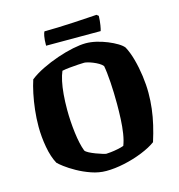

<svg xmlns="http://www.w3.org/2000/svg" viewBox="-123 -966 1004 1074"><g transform="rotate(-15 379.5 -429.0)"><path d="M361 0Q318 0 275 -15Q232 -30 195.5 -50.5Q159 -71 134 -90Q109 -109 102 -117Q80 -157 69 -217.5Q58 -278 58 -337Q58 -386 63.5 -434Q69 -482 78 -525Q87 -568 98 -601Q130 -626 174 -647.5Q218 -669 266 -685.5Q314 -702 358 -711Q402 -720 433 -720Q462 -720 494 -712.5Q526 -705 556.5 -692.5Q587 -680 610 -666Q633 -652 643 -639Q661 -606 674 -558.5Q687 -511 694 -459.5Q701 -408 701 -362Q701 -316 695.5 -270.5Q690 -225 679.5 -180Q669 -135 654 -88Q623 -65 572.5 -44.5Q522 -24 466 -12Q410 0 361 0ZM385 -93Q392 -93 411.5 -95Q431 -97 453 -101.5Q475 -106 488 -111Q499 -139 505 -177.5Q511 -216 513 -260Q515 -304 515 -346Q515 -412 511 -473Q507 -534 500 -570Q492 -580 477.5 -588.5Q463 -597 447 -603.5Q431 -610 417.5 -613.5Q404 -617 397 -617Q386 -617 362 -615.5Q338 -614 312 -611.5Q286 -609 268 -605Q258 -582 251 -549.5Q244 -517 240.5 -476Q237 -435 237 -388Q237 -321 245.5 -253Q254 -185 270 -143Q275 -135 291.5 -126.5Q308 -118 328 -110.5Q348 -103 364.5 -98Q381 -93 385 -93ZM216 -764Q216 -799 220 -819Q224 -839 228 -844Q261 -844 305.5 -845.5Q350 -847 396 -849.5Q442 -852 479 -854.5Q516 -857 533 -858L544 -849Q543 -819 539 -795.5Q535 -772 532 -764Z"/></g></svg>

Font: Texturina 12pt Black
Style: Regular
Weight: 900
Designer: Guillermo Torres Carreño
Foundry: Omnibus-Type
Version: Version 1.002